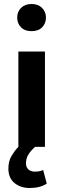

<svg xmlns="http://www.w3.org/2000/svg" viewBox="-20 -735 316 961"><path d="M156 0Q133 20 121.5 39.5Q110 59 110 82Q110 102 122 113Q134 124 154 124Q168 124 177.5 122Q187 120 196 116L214 184Q181 206 129 206Q83 206 52.5 181Q22 156 22 109Q22 71 38.5 44Q55 17 72 0V-477H205V0ZM66 -647Q66 -676 85.5 -695.5Q105 -715 138 -715Q171 -715 190.5 -695.5Q210 -676 210 -647Q210 -618 191 -598.5Q172 -579 138 -579Q104 -579 85 -598.5Q66 -618 66 -647Z"/></svg>

Font: Mukta Malar
Style: Bold
Weight: 700
Designer: Aadarsh Rajan, Girish Dalvi, Yashodeep Gholap
Foundry: Ek Type
Version: Version 2.538;PS 1.000;hotconv 16.6.51;makeotf.lib2.5.65220;